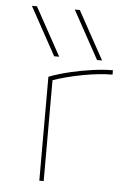

<svg xmlns="http://www.w3.org/2000/svg" viewBox="-55 -832 610 874"><g transform="rotate(5 250.0 -395.0)"><path d="M176 -570 55 -790H78L199 -570ZM372 -570 251 -790H274L395 -570ZM158 -475Q203 -492 254 -504Q305 -516 355.5 -523Q406 -530 448 -530V-510Q389 -510 313.5 -496Q238 -482 172 -459L178 -470V0H158Z"/></g></svg>

Font: M PLUS 1 Code Thin
Style: Regular
Weight: 250
Designer: Coji Morishita
Foundry: UNDERFOREST DESIGN
Version: Version 1.002